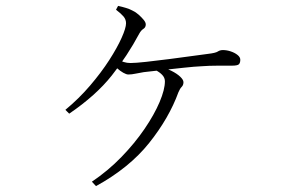

<svg xmlns="http://www.w3.org/2000/svg" viewBox="-20 -581 1040 652"><path d="M202 -208Q248 -246 286 -290.5Q324 -335 351 -377Q378 -419 393 -452.5Q408 -486 408 -502Q408 -515 399.5 -525Q391 -535 374 -548L381 -561Q395 -558 408 -554Q421 -550 430 -545Q441 -540 451 -531Q461 -522 468 -513.5Q475 -505 475 -498Q475 -488 467 -483Q459 -478 453 -467Q413 -392 359.5 -324.5Q306 -257 215 -195ZM371 -382Q389 -374 400 -370.5Q411 -367 423 -367Q440 -367 476.5 -371Q513 -375 555.5 -380.5Q598 -386 634 -391Q670 -396 686 -398Q712 -401 719.5 -406Q727 -411 737 -411Q750 -411 763.5 -406.5Q777 -402 786.5 -394.5Q796 -387 796 -378Q796 -368 791.5 -363Q787 -358 767 -358Q751 -358 720.5 -358Q690 -358 664 -356Q641 -355 604 -351Q567 -347 530 -343Q493 -339 468 -336Q455 -334 441 -331Q427 -328 416 -328Q409 -328 398.5 -334Q388 -340 378 -349Q368 -358 360 -365ZM306 51 292 36Q347 -1 392.5 -48Q438 -95 471 -143.5Q504 -192 522 -234.5Q540 -277 540 -305Q540 -317 531 -326.5Q522 -336 508 -343L519 -354Q543 -350 562 -340.5Q581 -331 592 -320.5Q603 -310 603 -302Q603 -292 597 -286Q591 -280 586 -268Q554 -180 486.5 -95.5Q419 -11 306 51Z"/></svg>

Font: Noto Serif HK
Style: Regular
Weight: 200
Designer: Ryoko NISHIZUKA 西塚涼子 (kana & ideographs); Frank Grießhammer (Latin, Greek & Cyrillic); Wenlong ZHANG 张文龙 (bopomofo); San
Foundry: Adobe
Version: Version 2.001;hotconv 1.1.0;makeotfexe 2.6.0